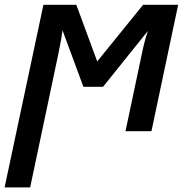

<svg xmlns="http://www.w3.org/2000/svg" viewBox="-47 -561 805 821"><path d="M-27.3 240.2 138.7 -540.5H279.3L368.7 -298.3L564.9 -540.5H714.8L600.6 0H489.7L558.6 -326.2Q563.5 -351.1 570.1 -377.2Q576.7 -403.3 585.4 -428.7L393.6 -189.9H309.6L220.2 -431.6Q217.3 -408.2 212.4 -381.3Q207.5 -354.5 202.1 -328.6L82 240.2Z"/></svg>

Font: Open Sans SemiBold
Style: Italic
Weight: 600
Italic angle: -12°
Designer: Monotype Design Team
Foundry: Monotype Imaging Inc.
Version: Version 3.003; ttfautohint (v1.8.4)